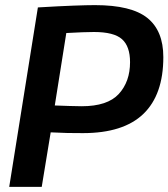

<svg xmlns="http://www.w3.org/2000/svg" viewBox="-20 -730 658 750"><path d="M16 0 128 -701Q212 -706 266.5 -708Q321 -710 351 -710Q493 -710 555.5 -660Q618 -610 618 -507Q618 -360 540 -285Q462 -210 304 -210Q268 -210 243 -210.5Q218 -211 178 -213L143 0ZM239 -601 194 -318Q229 -317 251.5 -316Q274 -315 299 -315Q400 -315 444 -363Q488 -411 488 -487Q488 -549 456.5 -577Q425 -605 347 -605Q323 -605 301.5 -604Q280 -603 239 -601Z"/></svg>

Font: Georama SemiBold
Style: Italic
Weight: 600
Italic angle: -9°
Designer: Jean-Baptiste Levee
Foundry: Production Type
Version: Version 1.000